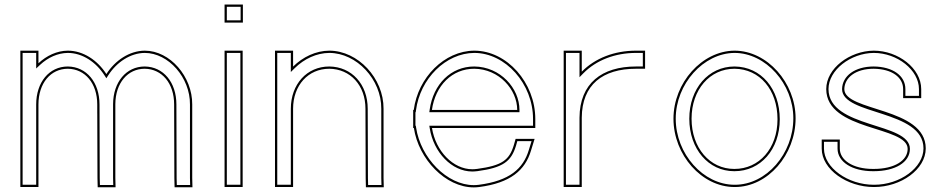

<svg xmlns="http://www.w3.org/2000/svg" viewBox="-20 -807 4169 849"><path d="M450.3 -479.5C411.4 -540.5 348.1 -583 280 -583C232.1 -582.6 186.4 -561.3 150 -527.3V-543V-583H70V-543V-345V-305V-20V20H150V-20V-305V-345C150 -439 204 -503 280 -503C356 -502 410 -439 410 -345V-305H410.1L411 -19L412 21H491L490 -20V-305V-345L490 -346.8C490.7 -439.8 544.5 -503 620 -503C696 -502 750 -439 750 -345L751 -19L752 21H831L830 -20V-345C831 -468 732 -583 620 -583C552.5 -582.4 489.4 -540.3 450.3 -479.5ZM458.7 -474.1C496.4 -532.7 556.8 -572.4 620 -573C725.2 -573 821 -463.5 820 -345V-19.9L820.8 11H761.8L761 -19.1L760 -345C760 -442.8 702.8 -511.9 620.1 -513C537.7 -513 480.7 -443.6 480 -346.9L480 -345V-19.9L480.8 11H421.8L421 -19.1C420.7 -114.9 420.4 -208.5 420.1 -306C420.1 -321 420 -331.7 420 -345C420 -442.8 362.8 -511.9 280.1 -513C197.1 -513 140 -442.7 140 -345V10H80V-573H140V-504.2L156.8 -519.9C191.8 -552.6 235.2 -572.6 280 -573C343.8 -573 404.3 -532.9 441.9 -474.1L450.3 -461Z M1013 -707H1014H1054V-787H1014H1013H973V-707ZM973 -543V-20V20H1053V-20V-543V-583H973ZM1044 -717H983V-777H1044ZM983 10V-573H1043V10Z M1276 -512.6V-543V-583H1196V-543V-326V-286V-20V20H1276V-20V-286V-326C1276 -430 1343 -503 1436 -503C1529 -502 1596 -430 1596 -326L1597 -19L1598 21H1677L1676 -20V-326C1677 -461 1563 -583 1436 -583C1376.4 -582.5 1319.4 -555.4 1276 -512.6ZM1283 -505.4C1324.9 -546.7 1379.6 -572.6 1436 -573C1556.7 -573 1667 -455.9 1666 -326V-19.9L1666.8 11H1607.8L1607 -19.1L1606 -326C1606 -434.6 1535.1 -511.9 1436.1 -513C1336.9 -513 1266 -434.5 1266 -326V10H1206V-573H1266V-488.6Z M1889.9 -321C1905.3 -429.5 1979.6 -503 2077 -503C2187 -502 2267 -411 2267 -321ZM1810.1 -241C1830.8 -102.9 1950.3 21.6 2075 21.6C2083 21.6 2091 21 2099 20C2237 2 2302 -54 2328 -141L2344 -193H2260L2252 -165C2232 -100 2202 -75 2089 -60H2088C2081.5 -59.1 2075 -58.6 2068.6 -58.6C1983.8 -58.6 1906.5 -138.5 1890.2 -241H2307H2347V-281C2347 -441 2222 -583 2077 -583C1945.1 -582.1 1828.3 -464.5 1809.6 -321H1807V-281V-241ZM1878.4 -311H2277V-321C2277 -416.6 2192.7 -511.9 2077 -513C1973.8 -513 1895.9 -434.7 1880 -322.4ZM1817 -251V-311H1818.4L1819.5 -319.7C1837.6 -459.1 1951.2 -572.1 2077 -573C2215.3 -573 2337 -436.4 2337 -281V-251H1878.4L1880.3 -239.4C1897.2 -133.5 1977.3 -48.6 2068.6 -48.6C2075 -48.6 2083.4 -49.3 2088.7 -50H2089.7L2090.3 -50.1C2204.6 -65.3 2240.3 -93.1 2261.6 -162.2L2267.5 -183H2330.5L2318.4 -143.9C2293.7 -61.1 2233.3 -7.6 2097.7 10.1C2090.1 11.1 2082.6 11.6 2075 11.6C1956.8 11.6 1840.1 -108.3 1820 -242.5L1818.8 -251Z M2552.5 -490V-543V-583H2472.5V-543V-285.9C2472.5 -284.6 2472.5 -283.3 2472.5 -282V-242V-20V20H2552.5V-20V-242V-282V-286.8C2553.5 -432.5 2645.1 -503 2792.5 -503H2832.5V-583H2792.5C2697 -583 2611.2 -549.8 2552.5 -490ZM2559.6 -483C2616.2 -540.6 2699.3 -573 2792.5 -573H2822.5V-513H2792.5C2641.4 -513 2543.5 -438.6 2542.5 -286.8V10H2482.5V-282C2482.5 -283.4 2482.5 -284.5 2482.5 -285.9V-573H2542.5V-465.5Z M2958 -282C2958 -122 3083 20 3228 20C3228.5 20 3229 20 3229.5 20C3375.9 20 3498 -123.2 3498 -283.9C3498 -441.1 3372.4 -583 3228 -583C3084 -582 2958 -441 2958 -282ZM3038 -282C3038 -411 3119 -503 3228 -503C3339.3 -502 3418 -410.1 3418 -279.6C3418 -149.9 3336.3 -60 3228 -60C3227.4 -60 3226.8 -60 3226.3 -60C3119.1 -60 3038 -152.7 3038 -282ZM2968 -282C2968 -436.2 3090.7 -572 3228 -573C3365.8 -573 3488 -436.4 3488 -283.9C3488 -127.7 3369.2 10 3229.5 10C3229 10 3228.7 10 3228 10C3089.7 10 2968 -126.6 2968 -282ZM3028 -282C3028 -148.6 3112.5 -50 3226.3 -50C3226.8 -50 3227.6 -50 3228 -50C3342.8 -50 3428 -145.7 3428 -279.6C3428 -414 3346 -511.9 3228 -513C3112.5 -513 3028 -415.1 3028 -282Z M4053.5 -413C4053.5 -505 3951.5 -583 3843.5 -583C3737.5 -582 3633.5 -505 3633.5 -413C3634.5 -226.1 3993.5 -251 3993.5 -148.7C3993.5 -97.4 3935.7 -60 3843.5 -60C3842.4 -60 3841.3 -60 3840.1 -60C3750.1 -60 3693.5 -99.6 3693.5 -150V-190H3613.5V-150C3613.5 -57 3726.5 20 3843.5 20C3844.2 20 3845 20 3845.7 20C3963.5 20 4073.5 -57.7 4073.5 -150.8C4073.5 -333.9 3713.5 -313.1 3713.5 -413C3714.5 -464 3763.5 -503 3843.5 -503C3924.5 -502 3973.5 -465 3973.5 -413V-373H4053.5ZM4043.5 -413 4043.5 -383H3983.5V-413C3983.5 -473 3926.9 -512 3843.6 -513C3760.8 -513 3704.7 -471.9 3703.5 -413.1C3703.5 -296.1 4063.5 -322.7 4063.5 -150.8C4063.5 -66 3960.4 10 3845.7 10C3845 10 3844.4 10 3843.5 10C3729.4 10 3623.5 -65.4 3623.5 -150V-180H3683.5V-150C3683.5 -90.7 3748.5 -50 3840.1 -50C3841.3 -50 3842.5 -50 3843.6 -50C3936.8 -50 4003.5 -88.2 4003.5 -148.7C4003.5 -267.8 3644.4 -237.6 3643.5 -413C3643.5 -497.2 3741.2 -572 3843.5 -573C3947.8 -573 4043.5 -497.4 4043.5 -413Z"/></svg>

Font: Nordica Advanced
Style: RegularOL
Weight: 300
Version: Version 1.07